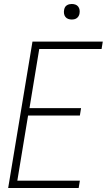

<svg xmlns="http://www.w3.org/2000/svg" viewBox="-20 -944 540 964"><path d="M21 0 143 -735H496L490 -698H177L128 -401H387L381 -364H121L67 -37H381L375 0ZM340 -846Q331 -846 322.5 -849Q314 -852 308.5 -859Q303 -866 301.5 -875.5Q300 -885 302 -895Q303 -901 306 -907Q309 -913 315 -917Q321 -921 327.5 -922.5Q334 -924 340 -924Q350 -924 358.5 -921Q367 -918 372.5 -911Q378 -904 379.5 -894.5Q381 -885 379 -875Q378 -869 374.5 -863Q371 -857 365.5 -853Q360 -849 353.5 -847.5Q347 -846 340 -846Z"/></svg>

Font: Iosevka Curly XLtObl
Style: Regular
Weight: 200
Italic angle: -9°
Monospace: yes
Designer: Belleve Invis
Foundry: Belleve Invis
Version: Version 11.1.0; ttfautohint (v1.8.3)